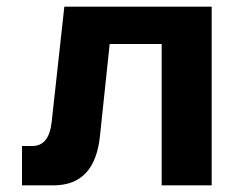

<svg xmlns="http://www.w3.org/2000/svg" viewBox="-20 -556 721 576"><path d="M46 0V-118H77Q127 -118 135 -190L173 -536H615V0H465V-424H309L280 -149Q265 0 141 0Z"/></svg>

Font: Geist
Style: Bold
Weight: 400
Designer: Basement.studio, Andrés Briganti, Mateo Zaragoza
Foundry: Basement.studio, Vercel, Andrés Briganti, Guido Ferreyra, Mateo Zaragoza
Version: Version 1.401